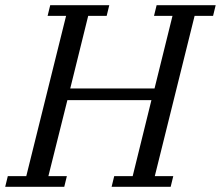

<svg xmlns="http://www.w3.org/2000/svg" viewBox="-41 -718 849 738"><path d="M-11 -41H60L213 -657H142L152 -698H379L369 -657H298L229 -378H553L622 -657H551L561 -698H788L778 -657H707L554 -41H625L615 0H388L398 -41H469L541 -333H218L145 -41H216L206 0H-21Z"/></svg>

Font: IBM Plex Serif
Style: Italic
Weight: 400
Italic angle: -14°
Designer: Mike Abbink, Paul van der Laan, Pieter van Rosmalen
Foundry: Bold Monday
Version: Version 3.001